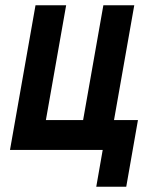

<svg xmlns="http://www.w3.org/2000/svg" viewBox="-20 -570 640 730"><path d="M370.5 0H18L115 -550H231.5L154.5 -113.5H296L373 -550H490.5L413.5 -113.5H504.5L460 140H346Z"/></svg>

Font: JuliaMono ExtraBold
Style: Italic
Weight: 800
Italic angle: -9°
Monospace: yes
Designer: cormullion
Foundry: corm
Version: Version 0.057; ttfautohint (v1.8.4)